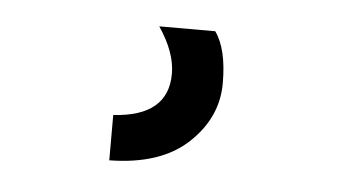

<svg xmlns="http://www.w3.org/2000/svg" viewBox="-30 10 504 287"><g transform="rotate(5 222.0 154.0)"><path d="M283 51Q301 76 301 127.5Q301 179 260 217.5Q219 256 142 257V189Q224 184 224 120Q224 88 199 51Z"/></g></svg>

Font: Hind Jalandhar Medium
Style: Regular
Weight: 500
Designer: Namrata Goyal
Foundry: Indian Type Foundry
Version: Version 0.702;PS 1.0;hotconv 1.0.81;makeotf.lib2.5.63406